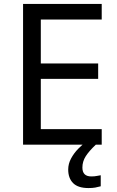

<svg xmlns="http://www.w3.org/2000/svg" viewBox="-20 -734 596 974"><path d="M496 0H97V-714H496V-635H187V-412H478V-334H187V-79H496ZM398 116Q398 161 443 161Q460 161 471.5 158.5Q483 156 491 155V211Q477 215 463 217.5Q449 220 429 220Q376 220 351 195Q326 170 326 126Q326 97 340.5 70Q355 43 376.5 21Q398 -1 418 -15L466 0Q432 32 415 58.5Q398 85 398 116Z"/></svg>

Font: Noto Sans Kharoshthi
Style: Regular
Weight: 400
Designer: Monotype Design Team
Foundry: Monotype Imaging Inc.
Version: Version 2.004; ttfautohint (v1.8.4.7-5d5b)